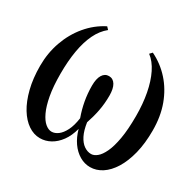

<svg xmlns="http://www.w3.org/2000/svg" viewBox="-164 -934 1142 1124"><g transform="rotate(30 407.5 -372.0)"><path d="M237.5 11Q196 11 158.2 -14.5Q120.5 -40 91.2 -87.8Q62 -135.5 44.8 -203.8Q27.5 -272 27.5 -357.5Q27.5 -443.5 54.8 -520.5Q82 -597.5 132.5 -658Q183 -718.5 252 -753.5L267.5 -737Q228 -705.5 203 -653.8Q178 -602 166 -532.2Q154 -462.5 154 -377Q154 -291 165.2 -230Q176.5 -169 194.8 -130.5Q213 -92 234.8 -74Q256.5 -56 277.5 -56Q299.5 -56 321 -72Q342.5 -88 359.5 -121.5Q376.5 -155 384 -208Q375 -233 368.5 -257.2Q362 -281.5 357.5 -306.2Q353 -331 350.8 -356.5Q348.5 -382 348.5 -408Q348.5 -455.5 364.2 -481Q380 -506.5 407.5 -506.5Q435.5 -506.5 451 -481Q466.5 -455.5 466.5 -408Q466.5 -382 464.2 -356.5Q462 -331 457.2 -306.2Q452.5 -281.5 446 -257.2Q439.5 -233 431 -208Q438.5 -156.5 455.2 -123.5Q472 -90.5 495.2 -74.5Q518.5 -58.5 543.5 -58.5Q562.5 -58.5 583 -75Q603.5 -91.5 621.2 -129Q639 -166.5 650 -229Q661 -291.5 661 -383Q661 -464.5 647.8 -534.2Q634.5 -604 608.8 -656.2Q583 -708.5 545 -737L560.5 -753.5Q629.5 -720 680.5 -663.2Q731.5 -606.5 759.8 -529.8Q788 -453 788 -357.5Q788 -270.5 770.8 -202Q753.5 -133.5 724 -86Q694.5 -38.5 656.5 -13.8Q618.5 11 576 11Q539 11 505.2 -8.8Q471.5 -28.5 446.2 -64.5Q421 -100.5 407.5 -149.5Q393.5 -97 367.5 -61.5Q341.5 -26 308 -7.5Q274.5 11 237.5 11Z"/></g></svg>

Font: Merriweather 144pt SemiBold
Style: Regular
Weight: 600
Version: Version 2.100